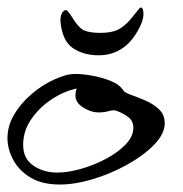

<svg xmlns="http://www.w3.org/2000/svg" viewBox="-29 -492 489 514"><path d="M131 2Q84 2 53 -16.5Q22 -35 6.5 -64Q-9 -93 -9 -122Q-9 -155 9 -185.5Q27 -216 56.5 -241Q86 -266 118 -280Q134 -287 146.5 -290.5Q159 -294 174 -294Q192 -294 217.5 -289.5Q243 -285 267 -275.5Q291 -266 302 -249Q305 -244 322 -238Q339 -232 360 -223Q381 -214 396.5 -199.5Q412 -185 412 -162Q412 -134 384 -105Q356 -76 312 -51.5Q268 -27 220 -12.5Q172 2 131 2ZM124 -30Q153 -30 188 -40Q223 -50 255 -67Q287 -84 307.5 -105.5Q328 -127 328 -150Q328 -168 314.5 -178.5Q301 -189 281 -196Q274 -198 262 -194.5Q250 -191 234 -191Q215 -191 194 -204Q173 -217 173 -236Q173 -242 174 -247Q175 -252 176 -255Q140 -247 107.5 -225Q75 -203 54 -172Q33 -141 33 -104Q33 -67 60.5 -48.5Q88 -30 124 -30ZM235 -344Q195 -344 166.5 -363Q138 -382 133 -433Q132 -447 136.5 -456Q141 -465 148 -465Q150 -465 154.5 -459.5Q159 -454 162 -449Q182 -416 197.5 -410Q213 -404 240 -404Q270 -404 287.5 -413Q305 -422 321 -441Q330 -452 338 -462Q346 -472 347 -472Q355 -472 355 -455Q355 -443 349 -428Q312 -344 235 -344Z"/></svg>

Font: Grechen Fuemen
Style: Regular
Weight: 400
Designer: Robert E. Leuschke
Foundry: Robert E. Leuschke
Version: Version 1.010; ttfautohint (v1.8.3)